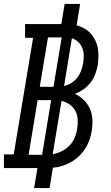

<svg xmlns="http://www.w3.org/2000/svg" viewBox="-46 -858 566 980"><path d="M128 102 145 0H-26V-70H24L123 -665H82V-735H267L284 -838H363L345 -729Q365 -723 383.5 -713Q402 -703 416 -688Q430 -673 439.5 -654Q449 -635 453 -614.5Q457 -594 456.5 -571.5Q456 -549 453 -527Q449 -504 440.5 -480.5Q432 -457 416.5 -437Q401 -417 380 -402Q359 -387 336 -379Q361 -368 381 -348.5Q401 -329 412.5 -303.5Q424 -278 425.5 -249Q427 -220 422 -190Q417 -155 401 -121Q385 -87 357.5 -61Q330 -35 295 -20Q260 -5 224 -2L207 102ZM227 -415 269 -667H199L157 -415ZM281 -419Q300 -423 318 -434.5Q336 -446 348.5 -462Q361 -478 368 -497Q375 -516 378 -535Q382 -555 381.5 -575Q381 -595 374 -613Q367 -631 353 -644Q339 -657 321 -663ZM169 -68 215 -347H146L100 -68ZM223 -71Q246 -75 268.5 -86Q291 -97 308.5 -115Q326 -133 335.5 -156Q345 -179 348 -202Q352 -225 350.5 -249Q349 -273 338.5 -292.5Q328 -312 309 -325Q290 -338 268 -343Z"/></svg>

Font: Iosevka Curly Slab Oblique
Style: Regular
Weight: 400
Italic angle: -9°
Monospace: yes
Designer: Belleve Invis
Foundry: Belleve Invis
Version: Version 11.1.0; ttfautohint (v1.8.3)